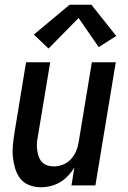

<svg xmlns="http://www.w3.org/2000/svg" viewBox="-20 -783 540 811"><path d="M152 8Q127 8 103.5 -1Q80 -10 65.5 -29Q51 -48 44 -71.5Q37 -95 34.5 -119.5Q32 -144 34.5 -170Q37 -196 41 -221L90 -520H192L140 -207Q137 -193 136 -178Q135 -163 137 -149Q139 -135 143.5 -122Q148 -109 157 -99Q166 -89 179.5 -84.5Q193 -80 207 -80Q226 -80 245.5 -87.5Q265 -95 279 -110Q293 -125 301 -143.5Q309 -162 312 -181L368 -520H469L383 0H282L294 -75Q283 -57 267.5 -40.5Q252 -24 233 -13Q214 -2 193.5 3Q173 8 152 8ZM185 -578 123 -637 274 -763H366L471 -631L397 -584L312 -707Z"/></svg>

Font: Iosevka SS04 Semibold
Style: Italic
Weight: 600
Italic angle: -9°
Monospace: yes
Designer: Belleve Invis
Foundry: Belleve Invis
Version: Version 19.0.0; ttfautohint (v1.8.4)